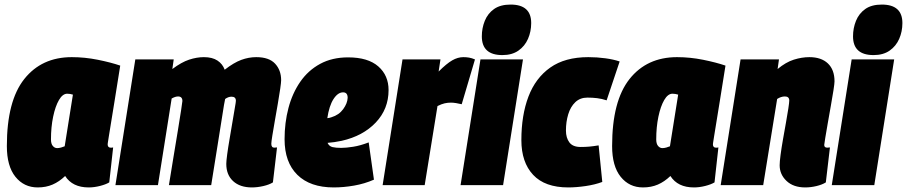

<svg xmlns="http://www.w3.org/2000/svg" viewBox="-20 -810 3968 840"><path d="M368 10Q297 10 265 -40Q239 -15 210 -2.5Q181 10 145 10Q85 10 47.5 -36.5Q10 -83 10 -171Q10 -368 86 -464Q162 -560 294 -560Q351 -560 408 -548.5Q465 -537 506 -523Q491 -428 481 -366.5Q471 -305 465 -268Q459 -231 456 -212.5Q453 -194 452 -187Q451 -180 451 -179Q451 -164 464 -164Q466 -164 469 -164Q472 -164 475 -165L458 -12Q443 -3 417.5 3.5Q392 10 368 10ZM263 -170 299 -396Q293 -398 286.5 -399Q280 -400 274 -400Q254 -400 238 -372.5Q222 -345 212.5 -299.5Q203 -254 203 -200Q203 -181 211 -171.5Q219 -162 230 -162Q238 -162 247 -164.5Q256 -167 263 -170Z M1082 10Q1030 10 1000 -17.5Q970 -45 970 -93Q970 -105 974 -135Q978 -165 984.5 -202.5Q991 -240 997 -276.5Q1003 -313 1007.5 -338.5Q1012 -364 1012 -369Q1012 -387 993 -387Q979 -387 965 -377Q963 -365 960 -351Q946 -263 932 -175Q918 -87 904 0H719Q728 -57 738.5 -120Q749 -183 758 -238Q767 -293 772.5 -329Q778 -365 778 -368Q778 -388 759 -388Q747 -388 731 -379L671 0H485L572 -550H740L734 -508Q774 -538 807.5 -549Q841 -560 872 -560Q909 -560 931.5 -545Q954 -530 963 -505Q1003 -536 1035.5 -548Q1068 -560 1101 -560Q1157 -560 1183.5 -531.5Q1210 -503 1210 -459Q1210 -450 1206 -422Q1202 -394 1195.5 -356.5Q1189 -319 1182.5 -282Q1176 -245 1171.5 -217Q1167 -189 1167 -181Q1167 -164 1180 -164Q1182 -164 1185.5 -164.5Q1189 -165 1192 -165L1174 -12Q1158 -2 1132 4Q1106 10 1082 10Z M1616 -24Q1575 -6 1529 2Q1483 10 1440 10Q1337 10 1281 -45Q1225 -100 1225 -201Q1225 -273 1242 -337.5Q1259 -402 1293.5 -452Q1328 -502 1380.5 -530.5Q1433 -559 1503 -559Q1590 -559 1635 -519.5Q1680 -480 1680 -416Q1680 -333 1624 -274Q1568 -215 1475 -194Q1442 -187 1413 -185Q1420 -170 1434.5 -166.5Q1449 -163 1473 -163Q1494 -163 1525.5 -168Q1557 -173 1593 -187ZM1481 -406Q1458 -406 1439 -376.5Q1420 -347 1412 -293Q1422 -294 1430 -297Q1463 -307 1481.5 -332.5Q1500 -358 1501 -382Q1501 -406 1481 -406Z M1907 -550 1899 -497Q1934 -532 1958.5 -546Q1983 -560 2007 -560Q2020 -560 2032 -558Q2044 -556 2058 -550L2000 -354Q1988 -357 1975 -359Q1962 -361 1953 -361Q1939 -361 1925.5 -358Q1912 -355 1894 -346L1838 0H1654L1741 -550Z M2214 -790Q2304 -790 2304 -709Q2304 -672 2290 -640Q2276 -608 2248 -588.5Q2220 -569 2178 -569Q2088 -569 2088 -651Q2088 -687 2101 -719Q2114 -751 2141.5 -770.5Q2169 -790 2214 -790ZM1995 0 2082 -550H2268L2181 0Z M2466 10Q2364 10 2312.5 -45Q2261 -100 2261 -197Q2261 -306 2292 -387.5Q2323 -469 2387.5 -514.5Q2452 -560 2554 -560Q2592 -560 2628.5 -555Q2665 -550 2691 -541L2634 -371Q2613 -378 2592.5 -380.5Q2572 -383 2550 -383Q2518 -383 2497 -363Q2476 -343 2466 -310Q2456 -277 2456 -239Q2456 -207 2471 -187Q2486 -167 2520 -167Q2540 -167 2557.5 -168.5Q2575 -170 2599 -174L2615 -14Q2583 -2 2542 4Q2501 10 2466 10Z M3016 10Q2945 10 2913 -40Q2887 -15 2858 -2.5Q2829 10 2793 10Q2733 10 2695.5 -36.5Q2658 -83 2658 -171Q2658 -368 2734 -464Q2810 -560 2942 -560Q2999 -560 3056 -548.5Q3113 -537 3154 -523Q3139 -428 3129 -366.5Q3119 -305 3113 -268Q3107 -231 3104 -212.5Q3101 -194 3100 -187Q3099 -180 3099 -179Q3099 -164 3112 -164Q3114 -164 3117 -164Q3120 -164 3123 -165L3106 -12Q3091 -3 3065.5 3.5Q3040 10 3016 10ZM2911 -170 2947 -396Q2941 -398 2934.5 -399Q2928 -400 2922 -400Q2902 -400 2886 -372.5Q2870 -345 2860.5 -299.5Q2851 -254 2851 -200Q2851 -181 2859 -171.5Q2867 -162 2878 -162Q2886 -162 2895 -164.5Q2904 -167 2911 -170Z M3220 -550H3388L3382 -508Q3418 -538 3453 -549Q3488 -560 3521 -560Q3573 -560 3602 -532.5Q3631 -505 3631 -454Q3631 -445 3626.5 -415.5Q3622 -386 3615 -347.5Q3608 -309 3601.5 -271Q3595 -233 3590.5 -206.5Q3586 -180 3586 -176Q3586 -164 3599 -164Q3602 -164 3605 -164.5Q3608 -165 3611 -165L3593 -12Q3577 -2 3552 4Q3527 10 3503 10Q3451 10 3421 -18.5Q3391 -47 3391 -87Q3391 -102 3395 -132.5Q3399 -163 3405.5 -200Q3412 -237 3418.5 -273Q3425 -309 3429 -335.5Q3433 -362 3433 -370Q3433 -388 3414 -388Q3397 -388 3380 -377L3319 0H3133Z M3838 -790Q3928 -790 3928 -709Q3928 -672 3914 -640Q3900 -608 3872 -588.5Q3844 -569 3802 -569Q3712 -569 3712 -651Q3712 -687 3725 -719Q3738 -751 3765.5 -770.5Q3793 -790 3838 -790ZM3619 0 3706 -550H3892L3805 0Z"/></svg>

Font: Georama Semi Condensed Black
Style: Italic
Weight: 900
Width: 4
Italic angle: -9°
Designer: Jean-Baptiste Levee
Foundry: Production Type
Version: Version 1.000